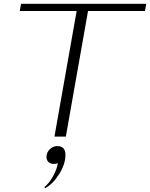

<svg xmlns="http://www.w3.org/2000/svg" viewBox="-20 -720 791 1012"><path d="M384 -662H84L91 -700H751L744 -662H444L327 0H267ZM214 266Q238 247 258.5 211Q279 175 285 140Q277 144 263 144Q246 144 235.5 134Q225 124 225 107Q225 84 242 67Q259 50 282 50Q325 50 325 97Q325 144 292.5 196.5Q260 249 218 272Z"/></svg>

Font: Fahkwang ExtraLight
Style: Italic
Weight: 275
Italic angle: -10°
Designer: Suppakit Chalermlarp | Katatrad Co.,Ltd.
Foundry: Cadson Demak Co.,Ltd.
Version: Version 1.000; ttfautohint (v1.6)